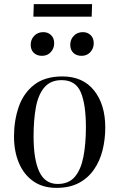

<svg xmlns="http://www.w3.org/2000/svg" viewBox="-20 -898 579 932"><path d="M254 14Q188 14 142 -18Q96 -50 72 -106.5Q48 -163 48 -236Q48 -313 71 -379.5Q94 -446 146 -486.5Q198 -527 283 -527Q382 -527 436.5 -459Q491 -391 491 -279Q491 -222 478 -169.5Q465 -117 436.5 -75.5Q408 -34 363 -10Q318 14 254 14ZM260 -5Q314 -5 343.5 -40Q373 -75 385 -137.5Q397 -200 397 -280Q397 -392 372 -450.5Q347 -509 279 -509Q226 -509 196 -474.5Q166 -440 154.5 -378.5Q143 -317 143 -236Q143 -123 171 -64Q199 -5 260 -5ZM129 -681Q129 -706 146 -724Q163 -742 190 -742Q213 -742 228 -727.5Q243 -713 243 -688Q243 -663 226.5 -645Q210 -627 184 -627Q159 -627 144 -641.5Q129 -656 129 -681ZM321 -681Q321 -706 338 -724Q355 -742 382 -742Q405 -742 420 -727.5Q435 -713 435 -688Q435 -663 418.5 -645Q402 -627 376 -627Q351 -627 336 -641.5Q321 -656 321 -681ZM144 -878H427L425 -817H142Z"/></svg>

Font: Literata 72pt
Style: Italic
Weight: 400
Italic angle: -2°
Designer: Latin by Veronika Burian and Jose Scaglione. Greek by Irene Vlachou. Cyrillic by Vera Evstafieva
Foundry: TypeTogether
Version: Version 3.002